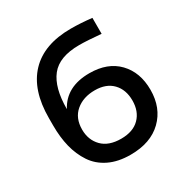

<svg xmlns="http://www.w3.org/2000/svg" viewBox="-172 -880 1011 1043"><g transform="rotate(-30 334.0 -358.0)"><path d="M352 20Q274 20 217.5 -7.5Q161 -35 128.5 -84Q96 -133 81 -193.5Q66 -254 66 -328V-374Q66 -550 154.5 -643Q243 -736 412 -736Q473 -736 543 -728V-628Q455 -636 407 -636Q281 -636 228 -569Q175 -502 175 -368Q232 -476 378 -476Q492 -476 556.5 -409Q621 -342 621 -232Q621 -119 549.5 -49.5Q478 20 352 20ZM351 -81Q426 -81 466.5 -122Q507 -163 507 -231Q507 -299 467.5 -340Q428 -381 357 -381Q284 -381 237.5 -341.5Q191 -302 191 -230Q191 -165 232 -123Q273 -81 351 -81Z"/></g></svg>

Font: Cazoo Sans Medium
Style: Regular
Weight: 500
Designer: Jonathan Barnbrook, Julián Moncada
Foundry: Barnbrook Fonts
Version: Version 2.000;Glyphs 3.3 (3337)